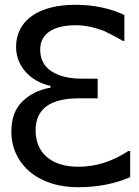

<svg xmlns="http://www.w3.org/2000/svg" viewBox="-20 -760 573 793"><path d="M517.6 -136.7H510.7C444.8 -93.3 375.5 -71.3 303.7 -71.3C190.9 -71.3 127 -129.4 127 -221.7C127 -310.1 187 -354 307.1 -354H383.3V-435.1H316.9C266.6 -435.1 225.6 -444.8 193.8 -464.8C162.1 -484.9 146 -515.1 146 -555.7C146 -622.6 203.1 -655.8 293 -655.8C330.1 -655.8 369.6 -647.5 411.6 -631.3C448.2 -613.3 473.6 -599.6 487.3 -591.3H493.7V-698.2C433.6 -726.1 366.2 -740.2 290.5 -740.2C144.5 -740.2 46.4 -679.2 46.4 -565.9C46.4 -485.8 106.4 -422.9 188.5 -405.3V-397.9C141.1 -389.6 102.5 -370.6 72.3 -340.8C42 -311 26.9 -270 26.9 -216.8C26.9 -173.3 38.1 -134.3 60.1 -99.6C104.5 -29.8 190.4 13.2 302.2 13.2C381.8 13.2 453.6 -0.5 517.6 -28.3Z"/></svg>

Font: SG Kara SemiBold
Style: Regular
Weight: 400
Designer: Damoon Khanjanzadeh
Version: Version 1.000